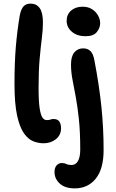

<svg xmlns="http://www.w3.org/2000/svg" viewBox="-20 -780 642 1060"><path d="M220 11Q193 11 165 0.5Q137 -10 113 -43Q89 -76 74.5 -141.5Q60 -207 60 -317Q60 -435 67.5 -523Q75 -611 89 -694Q96 -730 110 -745Q124 -760 149 -760Q181 -760 199 -735.5Q217 -711 217 -655Q217 -616 211 -569Q205 -522 199 -456.5Q193 -391 193 -297Q193 -220 199 -181.5Q205 -143 215 -130Q225 -117 237 -117Q252 -117 259 -120Q266 -123 275 -123Q299 -123 308 -108.5Q317 -94 317 -72Q317 -34 288.5 -11.5Q260 11 220 11ZM452 -580Q406 -580 377 -604.5Q348 -629 348 -665Q348 -701 373 -722Q398 -743 436 -743Q467 -743 488.5 -729Q510 -715 521.5 -694Q533 -673 533 -652Q533 -626 514.5 -603Q496 -580 452 -580ZM393 260Q339 260 310 233.5Q281 207 281 170Q281 146 292.5 133Q304 120 322 120Q336 120 346.5 125.5Q357 131 375 131Q398 131 410.5 109Q423 87 423 46Q423 -51 415.5 -122Q408 -193 398 -246Q388 -299 380 -341.5Q372 -384 372 -424Q372 -469 390.5 -491Q409 -513 439 -513Q464 -513 479.5 -498Q495 -483 502 -443Q528 -306 540 -189Q552 -72 552 48Q552 153 508.5 206.5Q465 260 393 260Z"/></svg>

Font: Shantell Sans Normal
Style: Regular
Weight: 600
Designer: Stephen Nixon, Anya Danilova, Shantell Martin
Foundry: Arrow Type
Version: Version 1.009;[a7da0bfa3]